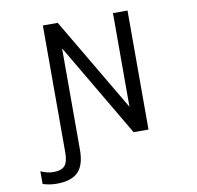

<svg xmlns="http://www.w3.org/2000/svg" viewBox="-99 -835 1198 1167"><g transform="rotate(-10 500.0 -251.0)"><path d="M763.7 -732.4V2H671.9L332 -575.2V50.8Q332 144.5 290.5 187Q249 229.5 157.2 229.5Q112.3 229.5 72.3 215.8V137.7Q113.3 156.2 150.4 156.2Q200.2 156.2 220.7 132.8Q241.2 109.4 241.2 50.8V-732.4H333L673.8 -154.3V-732.4Z"/></g></svg>

Font: Gen Shin Gothic Monospace Regular
Style: Regular
Weight: 400
Designer: [Source Han Sans]
Ryoko NISHIZUKA  (kana & ideographs); Paul D. Hunt (Latin, Greek & Cyrillic); Wenlong ZHANG  (bopomofo
Version: Version 1.002.20150607